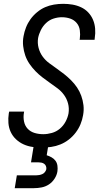

<svg xmlns="http://www.w3.org/2000/svg" viewBox="-20 -763 540 1003"><path d="M199 8Q174 8 149.5 4.5Q125 1 103 -9Q81 -19 63.5 -35.5Q46 -52 36 -73.5Q26 -95 24 -120Q22 -145 26 -171L28 -180H106L105 -174Q101 -151 105.5 -128.5Q110 -106 124.5 -90.5Q139 -75 160.5 -68.5Q182 -62 206 -62Q228 -62 251 -68.5Q274 -75 292.5 -90.5Q311 -106 322.5 -127.5Q334 -149 338 -171Q342 -198 335.5 -222.5Q329 -247 314.5 -267Q300 -287 280.5 -301.5Q261 -316 241 -330Q221 -344 201.5 -359Q182 -374 165 -391.5Q148 -409 134 -429.5Q120 -450 112 -473Q104 -496 101 -522Q98 -548 103 -574Q107 -597 116 -620Q125 -643 139.5 -663Q154 -683 174 -699.5Q194 -716 216 -725.5Q238 -735 262 -739Q286 -743 310 -743Q335 -743 358.5 -739Q382 -735 403.5 -725Q425 -715 441 -698Q457 -681 466 -659.5Q475 -638 477 -613.5Q479 -589 475 -564L474 -555H396L397 -561Q400 -583 397 -605Q394 -627 380.5 -643Q367 -659 346.5 -666Q326 -673 303 -673Q282 -673 260 -666Q238 -659 221 -643Q204 -627 193.5 -606Q183 -585 179 -564Q175 -538 181.5 -513Q188 -488 202.5 -468Q217 -448 236.5 -433.5Q256 -419 276 -405Q296 -391 315 -376Q334 -361 351.5 -343.5Q369 -326 382.5 -306Q396 -286 404.5 -262.5Q413 -239 416 -213.5Q419 -188 414 -161Q410 -137 400.5 -114Q391 -91 375.5 -70.5Q360 -50 339.5 -34Q319 -18 295.5 -8.5Q272 1 247.5 4.5Q223 8 199 8ZM57 220 68 153H168Q176 153 184.5 151.5Q193 150 201 146.5Q209 143 214.5 136Q220 129 222 121Q223 112 220 104.5Q217 97 210.5 92.5Q204 88 196 86.5Q188 85 180 85H142L166 -62H242L224 48Q237 52 249.5 59Q262 66 270 77Q278 88 280 102.5Q282 117 280 132Q277 152 265 170.5Q253 189 235.5 200.5Q218 212 197.5 216Q177 220 157 220Z"/></svg>

Font: Iosevka Custom
Style: Italic
Weight: 400
Italic angle: -9°
Monospace: yes
Designer: Belleve Invis
Foundry: Belleve Invis
Version: Version 30.3.3; ttfautohint (v1.8.3)